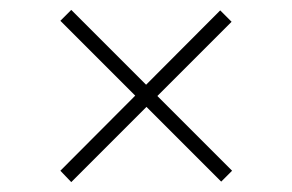

<svg xmlns="http://www.w3.org/2000/svg" viewBox="-20 -423 590 388"><path d="M427 -56 102 -381 124 -403 449 -78ZM124 -55 102 -78 425 -402 448 -379Z"/></svg>

Font: Ysabeau Office ExtraLight
Style: Italic
Weight: 250
Italic angle: -12°
Designer: Christian Thalmann (Catharsis Fonts)
Version: Version 2.001;gftools[0.9.30]; featfreeze: tnum,lnum,ss02